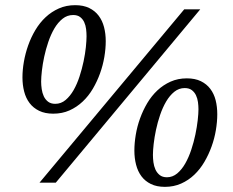

<svg xmlns="http://www.w3.org/2000/svg" viewBox="-20 -707 900 743"><path d="M314.9 -566.9Q314.9 -580.1 313.2 -594.5Q311.5 -608.9 305.9 -621.1Q300.3 -633.3 290 -641.1Q279.8 -648.9 263.2 -648.9Q240.2 -648.9 222.2 -634.5Q204.1 -620.1 190.4 -596.9Q176.8 -573.7 167 -544.9Q157.2 -516.1 151.1 -487.5Q145 -459 142.1 -433.3Q139.2 -407.7 139.2 -391.1Q139.2 -377.4 141.4 -362.3Q143.6 -347.2 149.4 -334.5Q155.3 -321.8 166 -313.5Q176.8 -305.2 193.8 -305.2Q216.3 -305.2 233.9 -320.1Q251.5 -335 264.9 -358.4Q278.3 -381.8 287.8 -411.1Q297.4 -440.4 303.5 -469.7Q309.6 -499 312.3 -524.7Q314.9 -550.3 314.9 -566.9ZM748 -284.2Q748 -297.4 746.1 -311.8Q744.1 -326.2 738.5 -338.1Q732.9 -350.1 722.4 -358.2Q711.9 -366.2 694.8 -366.2Q672.4 -366.2 654.5 -351.8Q636.7 -337.4 623 -314.2Q609.4 -291 599.6 -262.2Q589.8 -233.4 583.7 -204.6Q577.6 -175.8 574.7 -150.1Q571.8 -124.5 571.8 -107.9Q571.8 -94.2 573.7 -79.1Q575.7 -64 581.5 -51Q587.4 -38.1 598.1 -29.5Q608.9 -21 626 -21Q647.9 -21 665.8 -35.9Q683.6 -50.8 697 -74.5Q710.4 -98.1 720.2 -127.7Q730 -157.2 736.1 -186.5Q742.2 -215.8 745.1 -241.7Q748 -267.6 748 -284.2ZM389.2 -547.9Q389.2 -518.6 383.8 -486.6Q378.4 -454.6 367.2 -423.3Q356 -392.1 339.4 -363.8Q322.8 -335.4 300 -314Q277.3 -292.5 249 -279.8Q220.7 -267.1 186 -267.1Q154.3 -267.1 131.6 -278.1Q108.9 -289.1 94.5 -308.1Q80.1 -327.1 73.5 -352.8Q66.9 -378.4 66.9 -407.2Q66.9 -436.5 72.5 -468.5Q78.1 -500.5 89.1 -531.5Q100.1 -562.5 116.9 -590.8Q133.8 -619.1 156.5 -640.4Q179.2 -661.6 207.8 -674.3Q236.3 -687 271 -687Q302.7 -687 325.2 -676Q347.7 -665 361.8 -646.2Q376 -627.4 382.6 -602.1Q389.2 -576.7 389.2 -547.9ZM195.8 0H132.8L692.9 -670.9H754.9ZM820.8 -265.1Q820.8 -235.8 815.4 -203.6Q810.1 -171.4 798.8 -140.1Q787.6 -108.9 771 -80.6Q754.4 -52.2 731.9 -30.8Q709.5 -9.3 680.9 3.4Q652.3 16.1 618.2 16.1Q586.4 16.1 564 5.1Q541.5 -5.9 527.3 -24.9Q513.2 -43.9 506.6 -69.6Q500 -95.2 500 -124Q500 -153.3 505.4 -185.5Q510.7 -217.8 522 -248.8Q533.2 -279.8 549.8 -307.9Q566.4 -335.9 589.1 -357.2Q611.8 -378.4 640.1 -391.1Q668.5 -403.8 703.1 -403.8Q734.9 -403.8 757.3 -392.8Q779.8 -381.8 793.9 -363Q808.1 -344.2 814.5 -319.1Q820.8 -293.9 820.8 -265.1Z"/></svg>

Font: Charis SIL Cyr
Style: Italic
Weight: 400
Italic angle: -11°
Foundry: SIL International
Version: Version 5.000